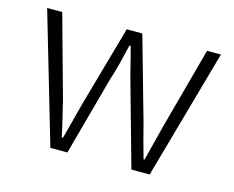

<svg xmlns="http://www.w3.org/2000/svg" viewBox="-80 -648 927 762"><g transform="rotate(15 383.0 -266.5)"><path d="M182 0H252L339 -319C356 -371 368 -421 380 -474H385C400 -421 410 -372 425 -321L515 0H590L740 -533H683L592 -197C579 -146 567 -100 555 -52H551C537 -100 525 -146 512 -197L417 -533H353L258 -197C245 -147 233 -100 220 -52H215C205 -100 193 -146 181 -197L88 -533H26Z"/></g></svg>

Font: Noto Sans T Chinese Light
Style: Regular
Weight: 300
Designer: Ryoko NISHIZUKA (kana & ideographs); Paul D. Hunt (Latin, Greek & Cyrillic); Wenlong ZHANG (bopomofo); Sandoll Communica
Foundry: Adobe Systems Incorporated
Version: Version 1.000;PS 1;hotconv 1.0.78;makeotf.lib2.5.61930